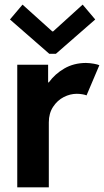

<svg xmlns="http://www.w3.org/2000/svg" viewBox="-20 -800 444 820"><path d="M53.7 -523.4H185.5V-448.2H188.5Q214.8 -484.4 254.9 -507.6Q294.9 -530.8 346.7 -531.2Q364.7 -530.8 380.9 -527.8Q397 -524.9 404.3 -521.5L349.6 -392.6Q344.7 -395 332.8 -397.2Q320.8 -399.4 307.6 -399.4Q279.8 -399.4 252.4 -385.5Q225.1 -371.6 206.8 -343.8Q188.5 -315.9 188.5 -277.3V0H53.7ZM203.1 -666H207L333 -780.3L386.7 -716.8L218.8 -570.3H190.4L22.5 -716.8L76.2 -780.3Z"/></svg>

Font: Reddit Sans Strawberry
Style: Bold
Weight: 700
Designer: Stephen Hutchings
Foundry: Reddit
Version: Version 1.013